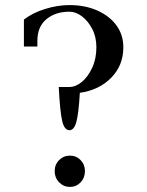

<svg xmlns="http://www.w3.org/2000/svg" viewBox="-20 -727 579 755"><path d="M74 -544V-650Q109 -677 158 -692Q207 -707 253 -707Q315 -707 363 -685.5Q411 -664 438 -627Q465 -590 465 -541Q465 -470 417.5 -421.5Q370 -373 294 -362Q289 -278 280 -246.5Q271 -215 253 -215Q233 -215 224.5 -251.5Q216 -288 211 -385H253Q278 -385 302 -405Q326 -425 342.5 -460.5Q359 -496 359 -541Q359 -582 342.5 -613.5Q326 -645 302 -663Q278 -681 253 -681Q198 -681 162.5 -651.5Q127 -622 127 -567V-544ZM255 8Q230 8 212.5 -10Q195 -28 195 -54Q195 -80 212.5 -97.5Q230 -115 255 -115Q280 -115 297 -97.5Q314 -80 314 -54Q314 -28 297 -10Q280 8 255 8Z"/></svg>

Font: Bentinck
Style: Regular
Weight: 400
Designer: Jörg Drees
Foundry: Jörg Drees
Version: Version 1.000; ttfautohint (v1.8.4.7-5d5b)